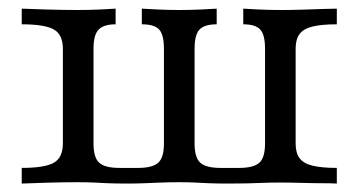

<svg xmlns="http://www.w3.org/2000/svg" viewBox="-20 -435 850 455"><path d="M31.5 0V-37.1Q85.5 -37.1 107.3 -49.2Q129 -61.3 129 -95.2V-319.4Q129 -353.2 107.3 -365.3Q85.5 -377.4 31.5 -377.4V-414.5Q50.8 -413.7 89.5 -412.5Q128.2 -411.3 163.7 -411.3Q191.9 -411.3 216.9 -412.5Q241.9 -413.7 254 -414.5V-377.4Q225.8 -377.4 213.7 -364.9Q201.6 -352.4 201.6 -319.4V-95.2Q201.6 -61.3 215.3 -49.2Q229 -37.1 262.9 -37.1H307.3Q341.1 -37.1 354.8 -49.2Q368.5 -61.3 368.5 -95.2V-319.4Q368.5 -352.4 357.3 -364.9Q346 -377.4 316.1 -377.4V-414.5Q329 -413.7 354.4 -412.5Q379.8 -411.3 404.8 -411.3Q430.6 -411.3 456.5 -412.5Q482.3 -413.7 493.5 -414.5V-377.4Q464.5 -377.4 452.8 -364.9Q441.1 -352.4 441.1 -319.4V-95.2Q441.1 -61.3 454.8 -49.2Q468.5 -37.1 502.4 -37.1H546.8Q580.6 -37.1 594.4 -49.2Q608.1 -61.3 608.1 -95.2V-319.4Q608.1 -352.4 596.8 -364.9Q585.5 -377.4 556.5 -377.4V-414.5Q568.5 -413.7 593.5 -412.5Q618.5 -411.3 646 -411.3Q670.2 -411.3 696 -412.1Q721.8 -412.9 744 -413.7Q766.1 -414.5 778.2 -414.5V-377.4Q742.7 -377.4 721 -372.2Q699.2 -366.9 689.9 -354.4Q680.6 -341.9 680.6 -319.4V-95.2Q680.6 -72.6 689.9 -60.1Q699.2 -47.6 721 -42.3Q742.7 -37.1 778.2 -37.1V0Q766.1 -0.8 744 -0.8Q721.8 -0.8 696 -1.6Q670.2 -2.4 645.2 -2.4Q621.8 -2.4 602 -1.6Q582.3 -0.8 562.9 -0.4Q543.5 0 520.2 0Q492.7 0 475 -0.8Q457.3 -1.6 441.5 -2.4Q425.8 -3.2 404.8 -3.2Q381.5 -3.2 362.1 -2.4Q342.7 -1.6 323 -0.8Q303.2 0 280.6 0Q253.2 0 235.5 -0.8Q217.7 -1.6 202 -2.4Q186.3 -3.2 163.7 -3.2Q128.2 -3.2 89.5 -2Q50.8 -0.8 31.5 0Z"/></svg>

Font: Playfair 9pt Light
Style: Regular
Weight: 300
Designer: Claus Eggers Sørensen
Foundry: Claus Eggers Sørensen
Version: Version 2.001;gftools[0.9.30]